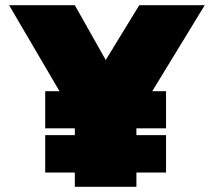

<svg xmlns="http://www.w3.org/2000/svg" viewBox="-20 -719 823 739"><path d="M268 -55H154V-199H268V-225H154V-368H209L15 -699H268L387 -488L516 -699H768L566 -368H619V-225H505V-199H619V-55H505V0H268Z"/></svg>

Font: Prompt Black
Style: Regular
Weight: 900
Designer: Katatrad Team
Foundry: CadsonDemak
Version: Version 1.000